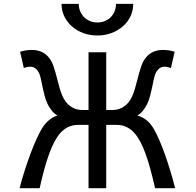

<svg xmlns="http://www.w3.org/2000/svg" viewBox="-20 -987 1026 1007"><path d="M537.1 -410.2H571.3Q583 -410.2 595.9 -413.1Q608.9 -416 621.3 -422.9Q633.8 -429.7 645.5 -440.9Q657.2 -452.1 666.5 -468.8Q679.2 -491.7 687.5 -521Q695.8 -550.3 703.4 -580.1Q710.9 -609.9 719.7 -636.5Q728.5 -663.1 742.2 -681.2Q759.3 -704.1 782.5 -714.6Q805.7 -725.1 835 -725.1Q850.6 -725.1 867.7 -722.4Q884.8 -719.7 896 -715.3L876.5 -629.9Q870.6 -632.8 860.4 -635Q850.1 -637.2 842.3 -637.2Q825.2 -637.2 812.7 -625.7Q800.3 -614.3 793.5 -595.7Q789.1 -583.5 785.4 -565.4Q781.7 -547.4 777.3 -526.4Q772.9 -505.4 767.1 -483.4Q761.2 -461.4 752 -441.9Q744.1 -425.8 732.2 -409.7Q720.2 -393.6 700.7 -380.9Q727.1 -374 749.3 -356Q771.5 -337.9 788.6 -307.6Q801.8 -284.2 816.4 -250.2Q831.1 -216.3 845.5 -175.8Q859.9 -135.3 873.5 -90.3Q887.2 -45.4 898.4 0H793.5Q780.8 -55.2 768.6 -100.1Q756.3 -145 743.4 -180.7Q730.5 -216.3 716.3 -242.9Q702.1 -269.5 686 -288.1Q668.9 -308.1 645.3 -320.1Q621.6 -332 593.3 -332H537.1V0H444.3V-332H388.2Q359.9 -332 336.2 -320.1Q312.5 -308.1 295.4 -288.1Q279.3 -269.5 265.1 -242.9Q251 -216.3 238 -180.7Q225.1 -145 212.6 -100.1Q200.2 -55.2 188 0H83Q94.2 -45.4 109.4 -92.5Q124.5 -139.6 140.6 -182.6Q156.7 -225.6 172.9 -260.7Q189 -295.9 202.6 -317.4Q216.8 -339.4 236.6 -356.4Q256.3 -373.5 280.8 -380.9Q261.2 -393.6 249.3 -409.7Q237.3 -425.8 229.5 -441.9Q220.2 -461.4 214.4 -483.4Q208.5 -505.4 204.1 -526.4Q199.7 -547.4 196 -565.4Q192.4 -583.5 188 -595.7Q181.2 -614.3 168.7 -625.7Q156.2 -637.2 139.2 -637.2Q131.3 -637.2 121.1 -635Q110.8 -632.8 105 -629.9L85.4 -715.3Q96.7 -719.7 113.8 -722.4Q130.9 -725.1 146.5 -725.1Q175.8 -725.1 199 -714.6Q222.2 -704.1 239.3 -681.2Q252.9 -663.1 261.7 -636.5Q270.5 -609.9 278.1 -580.1Q285.6 -550.3 293.9 -521Q302.2 -491.7 314.9 -468.8Q324.2 -452.1 335.9 -440.9Q347.7 -429.7 360.1 -422.9Q372.6 -416 385.5 -413.1Q398.4 -410.2 410.2 -410.2H444.3V-712.9H537.1ZM678.7 -966.8Q678.7 -931.2 664.1 -900.9Q649.4 -870.6 623.8 -848.4Q598.1 -826.2 564 -813.5Q529.8 -800.8 490.7 -800.8Q451.2 -800.8 417 -813.5Q382.8 -826.2 357.4 -848.4Q332 -870.6 317.4 -900.9Q302.7 -931.2 302.7 -966.8H393.1Q393.1 -945.3 400.9 -927.2Q408.7 -909.2 421.9 -896.2Q435.1 -883.3 452.9 -876.2Q470.7 -869.1 490.7 -869.1Q511.2 -869.1 529.1 -876.2Q546.9 -883.3 560.1 -896.2Q573.2 -909.2 580.8 -927.2Q588.4 -945.3 588.4 -966.8Z"/></svg>

Font: Andika Compact
Style: Regular
Weight: 400
Designer: Victor Gaultney, Annie Olsen, Julie Remington, Don Collingsworth, Eric Hays, Becca Hirsbrunner
Foundry: SIL International
Version: Version 5.000 ; LnSpcTght